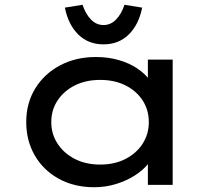

<svg xmlns="http://www.w3.org/2000/svg" viewBox="-20 -775 898 805"><path d="M375 10Q291 10 226.5 -25.5Q162 -61 126 -123Q90 -185 90 -263Q90 -343 128 -404.5Q166 -466 232 -501Q298 -536 382 -536Q434 -536 478.5 -523Q523 -510 555.5 -488Q588 -466 607 -440Q626 -414 628 -387L600 -389V-525H704V0H600V-138L622 -135Q620 -111 599 -85.5Q578 -60 544 -38.5Q510 -17 466.5 -3.5Q423 10 375 10ZM400 -85Q460 -85 506 -108.5Q552 -132 578 -172.5Q604 -213 604 -263Q604 -314 578 -354Q552 -394 506 -417Q460 -440 400 -440Q340 -440 294 -417Q248 -394 221.5 -354Q195 -314 195 -263Q195 -213 221.5 -172.5Q248 -132 294 -108.5Q340 -85 400 -85ZM414 -589Q350 -589 308 -630.5Q266 -672 252 -743L326 -755Q339 -716 361.5 -693Q384 -670 414 -670Q444 -670 466.5 -693Q489 -716 502 -755L576 -743Q562 -672 520 -630.5Q478 -589 414 -589Z"/></svg>

Font: Lexend Mega
Style: Regular
Weight: 400
Designer: Bonnie Shaver-Troup, Thomas Jockin
Foundry: Lexend
Version: Version 1.007